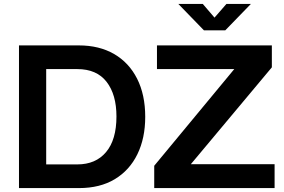

<svg xmlns="http://www.w3.org/2000/svg" viewBox="-20 -961 1449 981"><path d="M77 0V-729H383Q487 -729 563 -685Q639 -641 680.5 -559Q722 -477 722 -364Q722 -255 682 -173Q642 -91 566.5 -45.5Q491 0 383 0ZM375 -608H216V-121H375Q469 -121 522 -184Q575 -247 575 -366Q575 -478 524.5 -543Q474 -608 375 -608ZM768 0V-114L1177 -608H782V-729H1369V-617L955 -122H1383V0ZM1022 -806 891 -941H1016L1076 -871L1137 -941H1262L1131 -806Z"/></svg>

Font: BDO Grotesk DemiBold
Style: Regular
Weight: 600
Designer: Deni Anggara
Foundry: Lokal Container
Version: Version 2.000